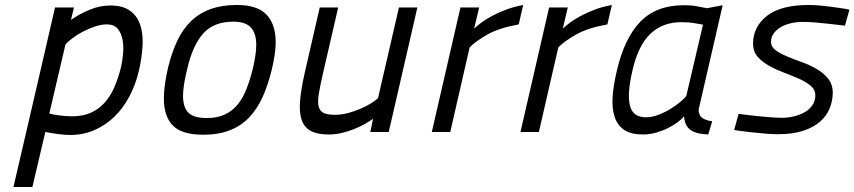

<svg xmlns="http://www.w3.org/2000/svg" viewBox="-20 -530 3431 771"><path d="M262 12Q239 12 210.5 8Q182 4 162 0L110 221H34Q76 41 117.5 -138.5Q159 -318 201 -500H277L265 -450Q297 -473 339 -490.5Q381 -508 423 -508Q473 -508 502 -487Q531 -466 543 -430.5Q555 -395 552.5 -347.5Q550 -300 538 -247Q525 -191 500 -143.5Q475 -96 439.5 -61.5Q404 -27 359 -7.5Q314 12 262 12ZM409 -432Q386 -432 361 -423.5Q336 -415 313 -403Q290 -391 271.5 -377Q253 -363 243 -352L178 -74Q192 -70 218.5 -66.5Q245 -63 271 -63Q312 -63 344 -77Q376 -91 399.5 -117Q423 -143 439 -179.5Q455 -216 466 -261Q471 -283 474 -312.5Q477 -342 472.5 -368.5Q468 -395 453.5 -413.5Q439 -432 409 -432Z M931 -510Q1014 -510 1050.5 -471Q1087 -432 1087 -361Q1087 -337 1083 -310Q1079 -283 1072 -253Q1057 -191 1035.5 -142.5Q1014 -94 981.5 -59.5Q949 -25 903.5 -7Q858 11 796 11Q710 11 674 -26Q638 -63 638 -134Q638 -186 655 -259Q670 -320 692 -366.5Q714 -413 747 -445Q780 -477 825.5 -493.5Q871 -510 931 -510ZM811 -56Q853 -56 883.5 -70.5Q914 -85 935 -111Q956 -137 970.5 -174.5Q985 -212 996 -257Q1002 -284 1005.5 -307Q1009 -330 1009 -350Q1009 -396 987.5 -419.5Q966 -443 917 -443Q839 -443 796.5 -396Q754 -349 732 -254Q724 -222 719.5 -194.5Q715 -167 715 -145Q715 -100 736 -78Q757 -56 811 -56Z M1656 -500 1541 0H1467L1478 -53Q1464 -43 1444.5 -32Q1425 -21 1401.5 -11.5Q1378 -2 1352 4Q1326 10 1300 10Q1255 10 1228.5 -4Q1202 -18 1191.5 -48Q1181 -78 1185 -125.5Q1189 -173 1204 -239L1264 -500H1338L1278 -240Q1266 -188 1260.5 -155Q1255 -122 1259.5 -103Q1264 -84 1279.5 -76.5Q1295 -69 1326 -69Q1351 -69 1377.5 -76Q1404 -83 1428 -93.5Q1452 -104 1470.5 -115.5Q1489 -127 1498 -136L1582 -500Z M1829 -500H1904L1884 -415Q1894 -425 1912 -438.5Q1930 -452 1955 -465.5Q1980 -479 2011.5 -491Q2043 -503 2081 -510L2063 -432Q1985 -418 1938.5 -392Q1892 -366 1866 -340L1788 0H1714Z M2185 -500H2260L2240 -415Q2250 -425 2268 -438.5Q2286 -452 2311 -465.5Q2336 -479 2367.5 -491Q2399 -503 2437 -510L2419 -432Q2341 -418 2294.5 -392Q2248 -366 2222 -340L2144 0H2070Z M2785 -88Q2787 -64 2802 -55Q2817 -46 2840 -43L2824 10Q2773 8 2751 -9.5Q2729 -27 2727 -63Q2718 -52 2701.5 -39.5Q2685 -27 2663 -16Q2641 -5 2615 2.5Q2589 10 2562 10Q2514 10 2487 -8Q2460 -26 2448.5 -59.5Q2437 -93 2440 -140Q2443 -187 2457 -246Q2487 -376 2551 -442.5Q2615 -509 2726 -509Q2760 -509 2783 -504Q2806 -499 2819 -497L2882 -509ZM2574 -59Q2599 -59 2625.5 -69.5Q2652 -80 2674.5 -94Q2697 -108 2714 -122.5Q2731 -137 2736 -145L2803 -431Q2790 -433 2768 -437Q2746 -441 2716 -441Q2641 -441 2591.5 -394Q2542 -347 2519 -244Q2498 -153 2509.5 -106Q2521 -59 2574 -59Z M3373 -427Q3342 -430 3312 -434Q3286 -437 3256.5 -439.5Q3227 -442 3204 -442Q3178 -442 3155 -436.5Q3132 -431 3114.5 -420.5Q3097 -410 3086.5 -395Q3076 -380 3076 -362Q3076 -342 3094.5 -328.5Q3113 -315 3140.5 -303.5Q3168 -292 3200 -280.5Q3232 -269 3259.5 -253Q3287 -237 3305.5 -214Q3324 -191 3324 -158Q3324 -125 3311.5 -94.5Q3299 -64 3272.5 -41Q3246 -18 3204.5 -4.5Q3163 9 3104 9Q3081 9 3052 6.5Q3023 4 2996.5 1Q2970 -2 2950.5 -4.5Q2931 -7 2928 -8L2946 -73Q2950 -72 2971 -69.5Q2992 -67 3019.5 -64Q3047 -61 3075 -59Q3103 -57 3120 -57Q3143 -57 3167 -62.5Q3191 -68 3210.5 -79Q3230 -90 3242 -107Q3254 -124 3254 -147Q3254 -170 3235.5 -185.5Q3217 -201 3189 -213.5Q3161 -226 3129 -238Q3097 -250 3069 -265.5Q3041 -281 3022.5 -302Q3004 -323 3004 -355Q3004 -422 3059.5 -466Q3115 -510 3228 -510Q3248 -510 3271 -508Q3294 -506 3316.5 -503Q3339 -500 3359 -497Q3379 -494 3391 -491Z"/></svg>

Font: Panefresco 400wt
Style: Italic
Weight: 400
Foundry: Campivisivi & Chank Co
Version: Version 1.001